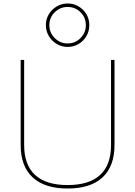

<svg xmlns="http://www.w3.org/2000/svg" viewBox="-20 -1075 778 1105"><path d="M369 10Q237 10 168 -54Q99 -118 99 -240V-730H119V-240Q119 -126 182 -68Q245 -10 369 -10Q493 -10 556 -68Q619 -126 619 -240V-730H639V-240Q639 -118 570 -54Q501 10 369 10ZM369 -805Q335 -805 306.5 -822Q278 -839 261 -867.5Q244 -896 244 -930Q244 -965 261 -993Q278 -1021 306.5 -1038Q335 -1055 369 -1055Q404 -1055 432.5 -1038Q461 -1021 477.5 -993Q494 -965 494 -930Q494 -896 477.5 -867.5Q461 -839 432.5 -822Q404 -805 369 -805ZM369 -825Q413 -825 443.5 -856Q474 -887 474 -930Q474 -974 443.5 -1004.5Q413 -1035 369 -1035Q326 -1035 295 -1004.5Q264 -974 264 -930Q264 -887 295 -856Q326 -825 369 -825Z"/></svg>

Font: M PLUS 1 Thin
Style: Regular
Weight: 100
Designer: Coji Morishita
Foundry: UNDERFOREST DESIGN
Version: Version 1.001